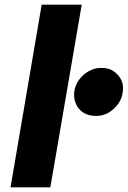

<svg xmlns="http://www.w3.org/2000/svg" viewBox="-20 -800 546 820"><path d="M158 -780 25 0H195L329 -780ZM297 -408Q294 -381 304 -357Q314 -333 336 -319Q358 -305 388 -305Q417 -304 442 -318Q467 -332 484 -355.5Q501 -379 504 -406Q509 -434 498.5 -457Q488 -480 466.5 -495Q445 -510 415 -510Q386 -511 360 -496.5Q334 -482 317.5 -459Q301 -436 297 -408Z"/></svg>

Font: Jost ExtraBold
Style: Italic
Weight: 800
Italic angle: -5°
Version: Version 3.710